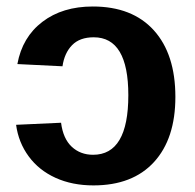

<svg xmlns="http://www.w3.org/2000/svg" viewBox="-20 -558 596 588"><path d="M266.1 9.8Q201.2 9.8 150.1 -13.4Q99.1 -36.6 67.9 -79.1Q36.6 -121.6 29.3 -175.8L167 -182.1Q173.3 -133.3 199.7 -108.6Q226.1 -84 265.1 -84Q373 -84 373 -266.6Q373 -443.8 267.1 -443.8Q224.1 -443.8 200.7 -419.7Q177.2 -395.5 171.4 -355L33.2 -361.8Q48.3 -444.3 109.9 -491.2Q171.4 -538.1 264.2 -538.1Q385.3 -538.1 451.2 -465.1Q517.1 -392.1 517.1 -261.2Q517.1 -133.3 451.7 -61.8Q386.2 9.8 266.1 9.8Z"/></svg>

Font: Arial
Style: Bold
Weight: 700
Designer: Steve Matteson
Foundry: Ascender Corporation
Version: Version 2.00.3